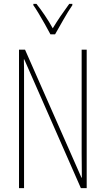

<svg xmlns="http://www.w3.org/2000/svg" viewBox="-20 -970 544 990"><path d="M427 0H397L105 -664H103Q104 -644 104 -617Q104 -590 104 -548V0H78V-714H109L400 -54H402Q402 -88 401.5 -123.5Q401 -159 401 -181V-714H427ZM240 -793Q227 -818 210.5 -847Q194 -876 178.5 -902Q163 -928 152 -943V-950H168Q188 -925 211 -891Q234 -857 252 -824Q272 -857 292 -886.5Q312 -916 337 -950H353V-943Q331 -911 307.5 -869.5Q284 -828 264 -793Z"/></svg>

Font: Noto Sans Thai ExtCond Thin
Style: Regular
Weight: 100
Width: 2
Designer: Monotype Design Team
Foundry: Monotype Imaging Inc.
Version: Version 2.002; ttfautohint (v1.8.4.7-5d5b)